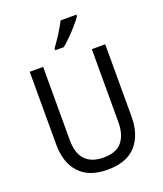

<svg xmlns="http://www.w3.org/2000/svg" viewBox="-169 -1053 992 1171"><g transform="rotate(-20 327.0 -467.0)"><path d="M572 -242Q572 -127 511 -58.5Q450 10 325 10Q206 10 144 -56.5Q82 -123 82 -243V-714H169V-240Q169 -68 329 -68Q410 -68 447.5 -113.5Q485 -159 485 -241V-714H572ZM469 -934Q456 -915 431.5 -886.5Q407 -858 379 -830Q351 -802 329 -784H273V-796Q297 -828 323 -869Q349 -910 366 -944H469Z"/></g></svg>

Font: Noto Sans Myanmar SemiCondensed
Style: Regular
Weight: 400
Width: 4
Designer: Monotype Design Team
Foundry: Monotype Imaging Inc.
Version: Version 2.107; ttfautohint (v1.8.4.7-5d5b)